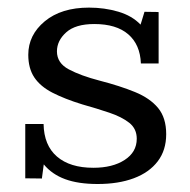

<svg xmlns="http://www.w3.org/2000/svg" viewBox="-20 -466 493 497"><path d="M232.9 10.3Q182.6 10.3 148.7 -2.2Q114.7 -14.6 93.3 -40.5L88.4 -3.9Q77.6 -3.9 67.1 -4.2Q56.6 -4.4 45.4 -4.4V-145H92.8Q93.8 -89.8 127.4 -60.8Q161.1 -31.7 221.7 -31.7Q271.5 -31.7 302.7 -52Q334 -72.3 334 -106.9Q334 -132.8 314.5 -148.2Q294.9 -163.6 262.9 -174.3Q231 -185.1 192.9 -195.8Q147 -210 115.7 -226.1Q84.5 -242.2 68.8 -265.6Q53.2 -289.1 53.2 -324.2Q53.2 -375.5 95.9 -410.9Q138.7 -446.3 210.4 -446.3Q250.5 -446.3 286.1 -435.8Q321.8 -425.3 343.8 -402.3Q344.2 -403.3 346.7 -411.4Q349.1 -419.4 351.6 -427.5Q354 -435.5 354 -435.5Q354 -435.5 362.3 -435.3Q370.6 -435.1 379.6 -435.1Q388.7 -435.1 390.6 -434.6V-301.8H344.7Q342.8 -350.6 312 -377.2Q281.2 -403.8 224.1 -403.8Q175.3 -403.8 151.4 -382.3Q127.4 -360.8 127.4 -333Q127.4 -302.7 158.2 -286.4Q189 -270 237.8 -257.3Q290.5 -243.7 329.3 -227.8Q368.2 -211.9 389.2 -186.5Q410.2 -161.1 410.2 -118.7Q410.2 -77.1 388.2 -48.3Q366.2 -19.5 326.4 -4.6Q286.6 10.3 232.9 10.3Z"/></svg>

Font: Kameron
Style: Regular
Weight: 400
Designer: Vernon Adams
Foundry: Vernon Adams
Version: Version 1.100